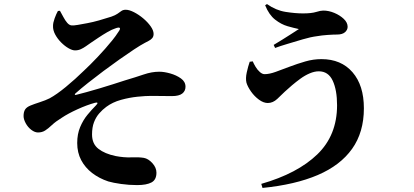

<svg xmlns="http://www.w3.org/2000/svg" viewBox="-20 -845 2040 945"><path d="M655 66Q615 66 576 60.5Q537 55 513 48Q468 33 433.5 6.5Q399 -20 379.5 -57Q360 -94 360 -141Q360 -185 374.5 -219.5Q389 -254 410.5 -280Q432 -306 452 -326Q461 -335 459.5 -338.5Q458 -342 447 -339Q407 -328 361 -307Q315 -286 285 -266Q254 -247 235.5 -229.5Q217 -212 202 -202.5Q187 -193 167 -193Q151 -193 134 -206Q117 -219 106.5 -238.5Q96 -258 96 -274Q96 -294 103.5 -306Q111 -318 131 -326Q148 -333 176 -342Q204 -351 224 -361Q259 -380 304.5 -417.5Q350 -455 394 -498Q408 -511 425 -528Q442 -545 460.5 -564.5Q479 -584 497.5 -605Q516 -626 533 -647Q550 -668 562 -687Q574 -703 569.5 -707.5Q565 -712 547 -705Q531 -700 508.5 -687Q486 -674 464.5 -659.5Q443 -645 428 -635Q415 -626 403 -617.5Q391 -609 378 -603Q365 -597 349 -597Q336 -597 317.5 -607.5Q299 -618 281 -636Q263 -654 251.5 -675.5Q240 -697 241 -718Q241 -733 249 -755Q257 -777 265 -791L275 -792Q283 -778 292 -761Q301 -744 311 -732.5Q321 -721 332 -720Q343 -719 363 -722.5Q383 -726 410 -731Q437 -736 467 -744.5Q497 -753 528 -763Q548 -770 558.5 -777.5Q569 -785 577.5 -791Q586 -797 599 -797Q616 -797 639.5 -785Q663 -773 685 -754.5Q707 -736 721.5 -715.5Q736 -695 736 -678Q736 -665 729 -657Q722 -649 712 -644Q702 -639 693 -634Q672 -623 639.5 -601.5Q607 -580 568 -552.5Q529 -525 489.5 -495.5Q450 -466 414 -437.5Q378 -409 351 -385Q347 -381 348.5 -379Q350 -377 354 -378Q375 -383 405.5 -391.5Q436 -400 470 -410Q504 -420 536.5 -430.5Q569 -441 594 -449Q648 -465 687.5 -478.5Q727 -492 764 -492Q788 -492 818 -483.5Q848 -475 870.5 -459Q893 -443 893 -418Q893 -397 877 -384.5Q861 -372 826 -372Q807 -372 779 -372.5Q751 -373 723 -373Q697 -373 657 -369Q617 -365 575.5 -353.5Q534 -342 503 -319Q484 -305 468 -286.5Q452 -268 442.5 -243Q433 -218 433 -183Q433 -137 464.5 -112.5Q496 -88 549 -77Q590 -69 627 -70.5Q664 -72 688 -68Q710 -64 730 -42Q750 -20 750 5Q750 40 725.5 53Q701 66 655 66Z M1266 60Q1444 9 1541.5 -85Q1639 -179 1639 -327Q1639 -402 1617.5 -448Q1596 -494 1549 -494Q1528 -494 1504.5 -484Q1481 -474 1459 -458Q1437 -442 1417 -425Q1397 -408 1382 -394Q1366 -378 1344.5 -358Q1323 -338 1298 -338Q1277 -338 1254.5 -354.5Q1232 -371 1215.5 -394.5Q1199 -418 1193 -438Q1188 -459 1194.5 -488.5Q1201 -518 1209 -541L1224 -543Q1229 -531 1238 -516Q1247 -501 1259 -490.5Q1271 -480 1282 -480Q1306 -480 1337.5 -491.5Q1369 -503 1406 -517Q1443 -531 1482.5 -542.5Q1522 -554 1562 -554Q1659 -554 1715 -489.5Q1771 -425 1771 -312Q1771 -194 1713 -112.5Q1655 -31 1544 16.5Q1433 64 1272 80ZM1327 -624Q1347 -636 1370.5 -650.5Q1394 -665 1415.5 -679Q1437 -693 1451 -702Q1427 -707 1395.5 -716Q1364 -725 1334 -748.5Q1304 -772 1285 -819L1294 -825Q1338 -794 1385.5 -786.5Q1433 -779 1471 -779Q1513 -779 1535.5 -786Q1558 -793 1571 -793Q1598 -793 1625.5 -781.5Q1653 -770 1672 -752Q1691 -734 1691 -713Q1691 -698 1678 -686.5Q1665 -675 1639 -675Q1621 -675 1592 -673Q1563 -671 1541 -667Q1509 -663 1470.5 -651.5Q1432 -640 1395 -629Q1358 -618 1334 -609Z"/></svg>

Font: Noto Serif JP ExtraBold
Style: Regular
Weight: 800
Designer: Ryoko NISHIZUKA 西塚涼子 (kana & ideographs); Frank Grießhammer (Latin, Greek & Cyrillic); Wenlong ZHANG 张文龙 (bopomofo); San
Foundry: Adobe
Version: Version 2.003-H1;hotconv 1.1.1;makeotfexe 2.6.0